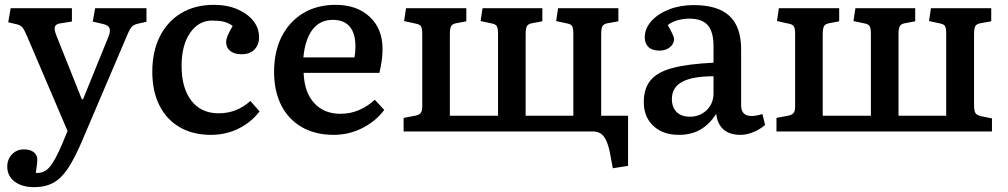

<svg xmlns="http://www.w3.org/2000/svg" viewBox="-20 -543 4162 793"><path d="M121 230Q71 230 40.5 207Q10 184 10 145Q10 115 29.5 94.5Q49 74 78 74Q104 74 118 84.5Q132 95 134 112Q135 125 128 171Q161 174 184 148Q207 122 237 51L259 -2L92 -393Q80 -421 72.5 -430Q65 -439 48 -443L14 -451L24 -509H277V-454L232 -447Q213 -445 207.5 -434.5Q202 -424 213 -396L318 -133H323L427 -389Q437 -413 432.5 -426Q428 -439 405 -444L363 -454L373 -509H585V-453L549 -445Q532 -441 523.5 -431.5Q515 -422 502 -390L316 46Q287 113 260 153.5Q233 194 200 212Q167 230 121 230Z M851 14Q776 14 721.5 -18Q667 -50 638 -108.5Q609 -167 609 -247Q609 -330 640 -392Q671 -454 728 -488.5Q785 -523 863 -523Q918 -523 960 -505Q1002 -487 1026 -457Q1050 -427 1050 -389Q1050 -358 1031 -338.5Q1012 -319 978 -319Q948 -319 931 -332.5Q914 -346 914 -369Q914 -381 920 -395.5Q926 -410 941 -436Q923 -449 904 -453.5Q885 -458 856 -458Q800 -458 765 -407Q730 -356 730 -271Q730 -179 770.5 -127Q811 -75 883 -75Q958 -75 1014 -126L1052 -83Q1019 -39 966.5 -12.5Q914 14 851 14Z M1358 14Q1282 14 1226.5 -18Q1171 -50 1141.5 -108.5Q1112 -167 1112 -246Q1112 -331 1144 -393Q1176 -455 1233 -489Q1290 -523 1366 -523Q1454 -523 1507 -473.5Q1560 -424 1560 -341Q1560 -296 1547 -242H1234Q1237 -162 1277.5 -117.5Q1318 -73 1386 -73Q1427 -73 1463 -88.5Q1499 -104 1528 -131L1567 -89Q1532 -42 1476.5 -14Q1421 14 1358 14ZM1233 -306H1444Q1448 -326 1448 -352Q1448 -405 1424.5 -433Q1401 -461 1355 -461Q1301 -461 1270.5 -420.5Q1240 -380 1233 -306Z M2511 152 2499 87Q2490 42 2474 21Q2458 0 2429 0H1647V-56L1694 -65Q1711 -68 1717.5 -76Q1724 -84 1724 -104V-402Q1724 -425 1719 -433.5Q1714 -442 1699 -445L1649 -456L1657 -509H1906V-455L1864 -447Q1848 -444 1843 -434.5Q1838 -425 1838 -399V-65H2037V-403Q2037 -426 2032 -434.5Q2027 -443 2012 -446L1965 -456L1973 -509H2220V-455L2177 -447Q2161 -444 2156 -434.5Q2151 -425 2151 -400V-65H2348V-403Q2348 -426 2343.5 -434.5Q2339 -443 2323 -446L2277 -456L2285 -509H2534V-455L2489 -447Q2473 -444 2468 -434.5Q2463 -425 2463 -400V-65H2574V142Z M2784 14Q2718 14 2678.5 -23Q2639 -60 2639 -121Q2639 -178 2667.5 -212Q2696 -246 2759 -262.5Q2822 -279 2927 -284V-352Q2927 -411 2903.5 -438.5Q2880 -466 2827 -466Q2801 -466 2776 -458.5Q2751 -451 2738 -439Q2764 -395 2764 -381Q2764 -362 2747 -348Q2730 -334 2704 -334Q2674 -334 2658.5 -348.5Q2643 -363 2643 -389Q2643 -425 2670 -455.5Q2697 -486 2743 -504Q2789 -522 2845 -522Q2945 -522 2993 -477Q3041 -432 3041 -339V-108Q3041 -64 3084 -64Q3104 -64 3129 -72L3140 -27Q3121 -10 3093 2Q3065 14 3039 14Q2949 14 2938 -73Q2912 -31 2874 -8.5Q2836 14 2784 14ZM2829 -61Q2871 -61 2899 -88.5Q2927 -116 2927 -158V-228Q2840 -228 2797.5 -205Q2755 -182 2755 -134Q2755 -100 2774.5 -80.5Q2794 -61 2829 -61Z M3187 0V-56L3234 -65Q3251 -68 3257.5 -76Q3264 -84 3264 -104V-402Q3264 -425 3259 -433.5Q3254 -442 3239 -445L3189 -456L3197 -509H3446V-455L3404 -447Q3388 -444 3383 -434.5Q3378 -425 3378 -399V-65H3577V-403Q3577 -426 3572 -434.5Q3567 -443 3552 -446L3505 -456L3513 -509H3760V-455L3717 -447Q3701 -444 3696 -434.5Q3691 -425 3691 -400V-65H3888V-403Q3888 -426 3883.5 -434.5Q3879 -443 3863 -446L3817 -456L3825 -509H4074V-455L4029 -447Q4013 -444 4008 -434.5Q4003 -425 4003 -400V-111Q4003 -86 4008.5 -76.5Q4014 -67 4033 -63L4077 -54V0Z"/></svg>

Font: Literata 12pt Medium
Style: Regular
Weight: 500
Designer: Latin by Veronika Burian and Jose Scaglione. Greek by Irene Vlachou. Cyrillic by Vera Evstafieva.
Foundry: TypeTogether
Version: Version 3.002